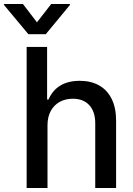

<svg xmlns="http://www.w3.org/2000/svg" viewBox="-70 -942 664 962"><path d="M168 0H63.5V-707H166V-443.4H172.9Q214.4 -537.1 330.1 -537.1Q385.3 -537.1 426 -514.4Q466.8 -491.7 489.3 -446.8Q511.7 -401.9 511.7 -336.9V0H407.2V-324.2Q407.2 -382.8 377.4 -415Q347.7 -447.3 294.9 -447.3Q257.8 -447.3 229.2 -431.6Q200.7 -416 184.3 -386Q168 -356 168 -314.5ZM115.2 -830.1 186.5 -921.9H280.3V-917L159.2 -770.5H72.3L-49.8 -917V-921.9H44.9Z"/></svg>

Font: Pretendard Medium
Style: Regular
Weight: 500
Designer: Base glyphs from Inter by Rasmus Andersson; Hangeul glyphs from Noto Sans CJK(Source Han Sans) by Jang Soo-young and Kan
Foundry: Kil Hyung-jin
Version: Version 1.309